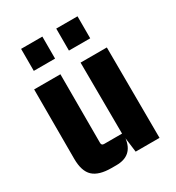

<svg xmlns="http://www.w3.org/2000/svg" viewBox="-169 -787 822 899"><g transform="rotate(-30 242.5 -337.5)"><path d="M197 -566H82V-685H197ZM387 -566H272V-685H387ZM196 10H170Q102 10 71 -19Q40 -48 40 -115V-490H182V-119Q182 -105 196 -105H293L291 -490H433L435 0H306L296 -78Q285 10 196 10Z"/></g></svg>

Font: Gemunu Libre ExtraBold
Style: Regular
Weight: 800
Designer: Puspanada Ekanayake, Sola Matas, Pathum Egodawatta, Kosala Senevirathne
Foundry: mooniak
Version: Version 1.100